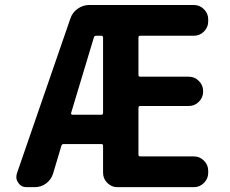

<svg xmlns="http://www.w3.org/2000/svg" viewBox="-20 -775 926 774"><path d="M266.6 -319.3Q265.6 -316.4 267.6 -314.5Q269.5 -312.5 271.5 -312.5H388.7Q395.5 -312.5 395.5 -320.3V-623Q395.5 -630.9 388.7 -630.9H367.2Q360.4 -630.9 358.4 -624ZM263.7 -700.2Q271.5 -724.6 293 -739.7Q314.5 -754.9 339.8 -754.9H761.7Q785.2 -754.9 802.2 -737.8Q819.3 -720.7 819.3 -697.3V-688.5Q819.3 -665 802.2 -647.9Q785.2 -630.9 761.7 -630.9H544.9Q538.1 -630.9 538.1 -623V-472.7Q538.1 -465.8 544.9 -465.8H741.2Q764.6 -465.8 781.7 -448.7Q798.8 -431.6 798.8 -408.2V-405.3Q798.8 -381.8 781.7 -364.7Q764.6 -347.7 741.2 -347.7H544.9Q538.1 -347.7 538.1 -339.8V-152.3Q538.1 -144.5 544.9 -144.5H761.7Q785.2 -144.5 802.2 -127.4Q819.3 -110.4 819.3 -86.9V-78.1Q819.3 -54.7 802.2 -37.6Q785.2 -20.5 761.7 -20.5H453.1Q429.7 -20.5 412.6 -37.6Q395.5 -54.7 395.5 -78.1V-187.5Q395.5 -194.3 388.7 -194.3H236.3Q229.5 -194.3 227.5 -187.5L194.3 -76.2Q186.5 -50.8 166 -35.6Q145.5 -20.5 120.1 -20.5H86.9Q65.4 -20.5 53.7 -38.1Q45.9 -48.8 45.9 -60.5Q45.9 -67.4 47.9 -75.2Z"/></svg>

Font: Gen Jyuu Gothic Bold
Style: Bold
Weight: 700
Designer: [Source Han Sans]
Ryoko NISHIZUKA  (kana & ideographs); Paul D. Hunt (Latin, Greek & Cyrillic); Wenlong ZHANG  (bopomofo
Version: Version 1.002.20150607